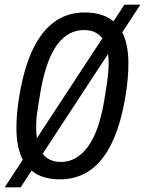

<svg xmlns="http://www.w3.org/2000/svg" viewBox="-33 -752 618 818"><path d="M222 12Q161 12 120 -12Q79 -36 58 -84.5Q37 -133 37 -207Q37 -238 40 -273Q43 -308 50 -347Q70 -466 108 -544Q146 -622 201 -660.5Q256 -699 327 -699Q389 -699 430.5 -675Q472 -651 493 -603Q514 -555 514 -481Q514 -450 511 -414.5Q508 -379 501 -339Q481 -220 443 -142Q405 -64 350 -26Q295 12 222 12ZM226 -62Q260 -62 288.5 -78Q317 -94 340.5 -125.5Q364 -157 381.5 -205Q399 -253 410 -318Q416 -353 420 -378.5Q424 -404 426 -422.5Q428 -441 429 -455Q430 -469 430 -480Q430 -529 418 -561Q406 -593 382.5 -608.5Q359 -624 325 -624Q291 -624 262.5 -608.5Q234 -593 211 -562Q188 -531 170.5 -483Q153 -435 141 -370Q135 -334 131 -309Q127 -284 124.5 -266Q122 -248 121.5 -234Q121 -220 121 -209Q121 -159 133 -126.5Q145 -94 168.5 -78Q192 -62 226 -62ZM-13 46 497 -732H565L55 46Z"/></svg>

Font: Archivo ExtraCondensed
Style: Italic
Weight: 400
Width: 2
Italic angle: -10°
Designer: Hector Gatti
Foundry: Omnibus-Type
Version: Version 2.001